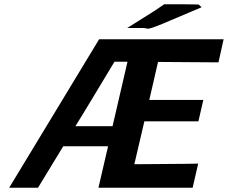

<svg xmlns="http://www.w3.org/2000/svg" viewBox="-20 -879 1067 899"><path d="M576 -748 700 -826 749 -859H771H839Q851 -859 874.5 -858.5Q898 -858 910 -858Q912 -856 917 -851.5Q922 -847 924 -845L782 -785Q734 -764 709 -755Q684 -746 677.5 -745Q671 -744 663.5 -746Q656 -748 649 -748ZM23 0 444 -695H1027L1003 -587L720 -589L679 -411H932L909 -311H656L609 -110L860 -112Q868 -112 884 -112.5Q900 -113 908 -113L882 0H441L486 -194H276L158 0ZM333 -288H507L577 -590H516Q488 -544 425 -439Q362 -334 333 -288Z"/></svg>

Font: Coval
Style: ExtraBold Italic
Weight: 800
Foundry: Context Ltd
Version: Version 001.000